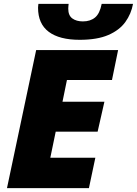

<svg xmlns="http://www.w3.org/2000/svg" viewBox="-20 -973 708 993"><path d="M16.1 0 167 -713.9H590.8L559.1 -559.1H326.2L303.2 -446.8H520L484.9 -292H268.1L240.2 -157.2H473.1L439.9 0ZM392.1 -767.1Q287.1 -767.1 231.9 -808.6Q176.8 -850.1 176.8 -933.1Q176.8 -936 177.5 -942.9Q178.2 -949.7 178.7 -953.1H335Q334.5 -947.3 333.7 -940.4Q333 -933.6 333 -928.2Q333 -893.1 354 -877.7Q375 -862.3 408.7 -862.3Q447.3 -862.3 471.7 -882.6Q496.1 -902.8 505.9 -953.1H668Q658.7 -901.4 628.2 -859.1Q597.7 -816.9 540.3 -792Q482.9 -767.1 392.1 -767.1Z"/></svg>

Font: Open Sans ExtraBold
Style: Italic
Weight: 800
Italic angle: -12°
Designer: Monotype Design Team
Foundry: Monotype Imaging Inc.
Version: Version 3.000; ttfautohint (v1.8.4)